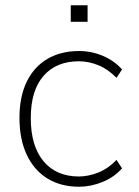

<svg xmlns="http://www.w3.org/2000/svg" viewBox="-20 -702 527 730"><path d="M281 8Q211 8 160 -23.5Q109 -55 81.5 -114Q54 -173 54 -254Q54 -335 82 -392Q110 -449 161 -478.5Q212 -508 281 -508Q328 -508 371.5 -489.5Q415 -471 444 -438L423 -406Q391 -439 354 -454Q317 -469 280 -469Q194 -469 145.5 -413.5Q97 -358 97 -253Q97 -147 145.5 -89Q194 -31 280 -31Q315 -31 352.5 -45.5Q390 -60 423 -94L444 -62Q414 -28 369.5 -10Q325 8 281 8ZM249 -619V-682H313V-619Z"/></svg>

Font: Mulish ExtraLight ExtraLight
Style: Regular
Weight: 250
Version: Version 3.603